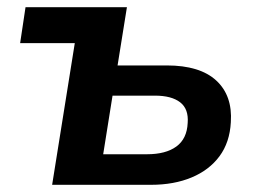

<svg xmlns="http://www.w3.org/2000/svg" viewBox="-20 -514 715 534"><path d="M125 0 188 -394H36L51 -494H333L307 -332H444Q536 -332 581.5 -290Q627 -248 622 -174Q619 -118 590.5 -79.5Q562 -41 513 -20.5Q464 0 400 0ZM267 -85H389Q441 -85 470.5 -106.5Q500 -128 502 -172Q505 -211 481 -229.5Q457 -248 411 -248H293Z"/></svg>

Font: Nunito Sans 10pt
Style: Bold Italic
Weight: 700
Italic angle: -9°
Designer: Vernon Adams
Foundry: Vernon Adams
Version: Version 3.101;gftools[0.9.27]